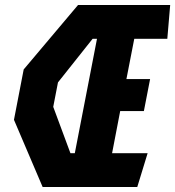

<svg xmlns="http://www.w3.org/2000/svg" viewBox="-20 -750 702 770"><path d="M151 0H530.5L572 -135.5H429.5L462 -304.5H557L582 -433H487L518.5 -594.5H651L662.5 -730H293L75 -471.5L36 -269.5ZM193.5 -321.5 212.5 -419.5 351.5 -594.5H369L280 -135.5H262.5Z"/></svg>

Font: Monaspace Krypton ExtraBold
Style: Italic
Weight: 800
Italic angle: -11°
Designer: Riley Cran & the Lettermatic Team
Foundry: Lettermatic
Version: Version 1.101 (Monaspace Krypton)